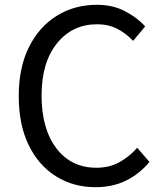

<svg xmlns="http://www.w3.org/2000/svg" viewBox="-20 -766 678 799"><path d="M377 13Q286 13 213.5 -32Q141 -77 99.5 -162Q58 -247 58 -366Q58 -485 100.5 -570Q143 -655 216.5 -700.5Q290 -746 383 -746Q450 -746 501 -719Q552 -692 584 -656L534 -596Q505 -627 468 -646Q431 -665 384 -665Q281 -665 217 -585.5Q153 -506 153 -369Q153 -230 214.5 -149Q276 -68 381 -68Q434 -68 475 -90Q516 -112 551 -151L602 -92Q559 -41 503.5 -14Q448 13 377 13Z"/></svg>

Font: Gothic Nguyen
Style: Regular
Weight: 400
Designer: MORI Takayuki
Version: Version 1.220;July 21, 2023;FontCreator 14.0.0.2814 64-bit